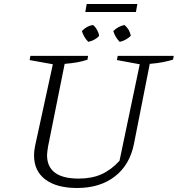

<svg xmlns="http://www.w3.org/2000/svg" viewBox="-20 -930 888 959"><path d="M365 9Q263 9 206.5 -33.5Q150 -76 150 -154Q150 -163 151 -174Q152 -185 155 -200L244 -609L128 -630L132 -651H420L417 -632Q394 -624 366.5 -619Q339 -614 303 -611L220 -198Q218 -184 216.5 -173.5Q215 -163 215 -155Q215 -97 254.5 -67.5Q294 -38 373 -38Q438 -38 486.5 -59.5Q535 -81 577 -127L678 -609L564 -630L568 -651H848L844 -632Q821 -625 793 -619.5Q765 -614 728 -611L649 -211Q628 -106 553.5 -48.5Q479 9 365 9ZM406 -870 413 -910H666L659 -870ZM421 -721Q409 -733 401 -747Q393 -761 389 -775Q400 -787 414.5 -795Q429 -803 445 -805Q457 -795 465 -780.5Q473 -766 475 -751Q466 -740 451 -732Q436 -724 421 -721ZM578 -721Q567 -732 558.5 -746Q550 -760 546 -775Q558 -787 573 -795Q588 -803 602 -805Q615 -794 623 -780Q631 -766 633 -751Q622 -740 607.5 -732Q593 -724 578 -721Z"/></svg>

Font: Piazzolla Thin ExtraLight
Style: Italic
Weight: 250
Italic angle: -11.3°
Version: Version 2.005